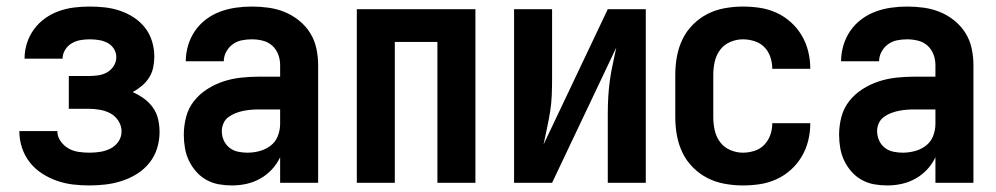

<svg xmlns="http://www.w3.org/2000/svg" viewBox="-20 -558 3040 586"><path d="M253 8Q278 8 303 5Q328 2 352.5 -6Q377 -14 398.5 -27.5Q420 -41 436 -61Q452 -81 459.5 -105.5Q467 -130 467 -155Q467 -175 462.5 -194.5Q458 -214 446.5 -230Q435 -246 419 -257.5Q403 -269 385 -277Q400 -285 413 -296Q426 -307 435 -321Q444 -335 447.5 -352Q451 -369 451 -385Q451 -409 444 -432Q437 -455 422.5 -473.5Q408 -492 388 -505Q368 -518 345.5 -525.5Q323 -533 299.5 -535.5Q276 -538 253 -538Q229 -538 205.5 -535Q182 -532 159.5 -524Q137 -516 117.5 -502Q98 -488 84 -469Q70 -450 62.5 -427Q55 -404 55 -380Q55 -380 55 -379.5Q55 -379 55 -379H171Q171 -379 171 -379Q171 -379 171 -379Q171 -393 178.5 -405.5Q186 -418 198.5 -425.5Q211 -433 225 -435.5Q239 -438 253 -438Q267 -438 280.5 -436Q294 -434 306.5 -428Q319 -422 327 -410Q335 -398 335 -384Q335 -369 327 -356.5Q319 -344 306.5 -337Q294 -330 279.5 -328Q265 -326 250 -326H190V-226H250Q267 -226 284.5 -223Q302 -220 317 -212Q332 -204 341.5 -189Q351 -174 351 -157Q351 -140 341.5 -126Q332 -112 317 -104.5Q302 -97 285.5 -94.5Q269 -92 253 -92Q236 -92 219.5 -94.5Q203 -97 189 -105Q175 -113 165 -127Q155 -141 155 -158H39Q39 -132 47 -107.5Q55 -83 70.5 -63Q86 -43 107.5 -29Q129 -15 153 -6.5Q177 2 202 5Q227 8 253 8Z M688 8Q711 8 733 3Q755 -2 774.5 -13Q794 -24 809.5 -40.5Q825 -57 835 -78V0H951V-360Q951 -385 945.5 -410.5Q940 -436 926.5 -457.5Q913 -479 892.5 -495.5Q872 -512 848.5 -521.5Q825 -531 799.5 -534.5Q774 -538 749 -538Q724 -538 699.5 -534.5Q675 -531 652 -522.5Q629 -514 609 -499Q589 -484 575 -463.5Q561 -443 554 -419Q547 -395 547 -371H663Q663 -386 670.5 -400Q678 -414 690.5 -423Q703 -432 718 -435Q733 -438 749 -438Q765 -438 781.5 -434Q798 -430 810.5 -419Q823 -408 829 -392Q835 -376 835 -360V-324H770Q743 -324 715.5 -321Q688 -318 662 -309.5Q636 -301 612.5 -286Q589 -271 572 -249.5Q555 -228 548 -201Q541 -174 541 -147Q541 -126 544.5 -106Q548 -86 556.5 -68Q565 -50 578.5 -34.5Q592 -19 610 -9Q628 1 648 4.5Q668 8 688 8ZM735 -92Q721 -92 706.5 -95Q692 -98 680.5 -107Q669 -116 663 -129.5Q657 -143 657 -158Q657 -170 662 -181.5Q667 -193 677 -200.5Q687 -208 698.5 -212.5Q710 -217 722 -219.5Q734 -222 746 -223Q758 -224 770 -224H835V-180Q835 -161 828 -143Q821 -125 806 -113.5Q791 -102 772.5 -97Q754 -92 735 -92Z M1069 0H1185V-430H1315V0H1431V-530H1069Z M1549 0H1665L1861 -413Q1856 -388 1850.5 -363.5Q1845 -339 1841.5 -313.5Q1838 -288 1836.5 -263Q1835 -238 1835 -212V0H1951V-530H1835L1639 -117Q1644 -142 1649.5 -167Q1655 -192 1659 -217Q1663 -242 1664 -267.5Q1665 -293 1665 -318V-530H1549Z M2247 8Q2274 8 2300 4Q2326 0 2350 -11Q2374 -22 2393.5 -39.5Q2413 -57 2426.5 -79.5Q2440 -102 2446.5 -128Q2453 -154 2453 -180Q2453 -181 2453 -181.5Q2453 -182 2453 -182H2337Q2337 -182 2337 -181.5Q2337 -181 2337 -181Q2337 -163 2331 -146Q2325 -129 2312.5 -116Q2300 -103 2282.5 -97.5Q2265 -92 2247 -92Q2228 -92 2209 -100Q2190 -108 2178 -124Q2166 -140 2161.5 -160Q2157 -180 2157 -200V-330Q2157 -350 2161.5 -370Q2166 -390 2178 -406Q2190 -422 2209 -430Q2228 -438 2247 -438Q2265 -438 2282.5 -432.5Q2300 -427 2312.5 -414.5Q2325 -402 2331 -384.5Q2337 -367 2337 -349Q2337 -349 2337 -348.5Q2337 -348 2337 -348H2453Q2453 -349 2453 -349.5Q2453 -350 2453 -350Q2453 -376 2446.5 -402Q2440 -428 2426.5 -450.5Q2413 -473 2393.5 -490.5Q2374 -508 2350 -519Q2326 -530 2300 -534Q2274 -538 2247 -538Q2220 -538 2192 -533Q2164 -528 2139.5 -515.5Q2115 -503 2095 -483Q2075 -463 2063 -438Q2051 -413 2046 -385.5Q2041 -358 2041 -330V-200Q2041 -172 2046 -144.5Q2051 -117 2063 -92Q2075 -67 2095 -47Q2115 -27 2139.5 -14.5Q2164 -2 2192 3Q2220 8 2247 8Z M2688 8Q2711 8 2733 3Q2755 -2 2774.5 -13Q2794 -24 2809.5 -40.5Q2825 -57 2835 -78V0H2951V-360Q2951 -385 2945.5 -410.5Q2940 -436 2926.5 -457.5Q2913 -479 2892.5 -495.5Q2872 -512 2848.5 -521.5Q2825 -531 2799.5 -534.5Q2774 -538 2749 -538Q2724 -538 2699.5 -534.5Q2675 -531 2652 -522.5Q2629 -514 2609 -499Q2589 -484 2575 -463.5Q2561 -443 2554 -419Q2547 -395 2547 -371H2663Q2663 -386 2670.5 -400Q2678 -414 2690.5 -423Q2703 -432 2718 -435Q2733 -438 2749 -438Q2765 -438 2781.5 -434Q2798 -430 2810.5 -419Q2823 -408 2829 -392Q2835 -376 2835 -360V-324H2770Q2743 -324 2715.5 -321Q2688 -318 2662 -309.5Q2636 -301 2612.5 -286Q2589 -271 2572 -249.5Q2555 -228 2548 -201Q2541 -174 2541 -147Q2541 -126 2544.5 -106Q2548 -86 2556.5 -68Q2565 -50 2578.5 -34.5Q2592 -19 2610 -9Q2628 1 2648 4.5Q2668 8 2688 8ZM2735 -92Q2721 -92 2706.5 -95Q2692 -98 2680.5 -107Q2669 -116 2663 -129.5Q2657 -143 2657 -158Q2657 -170 2662 -181.5Q2667 -193 2677 -200.5Q2687 -208 2698.5 -212.5Q2710 -217 2722 -219.5Q2734 -222 2746 -223Q2758 -224 2770 -224H2835V-180Q2835 -161 2828 -143Q2821 -125 2806 -113.5Q2791 -102 2772.5 -97Q2754 -92 2735 -92Z"/></svg>

Font: Iosevka SS09
Style: Bold
Weight: 700
Monospace: yes
Designer: Belleve Invis
Foundry: Belleve Invis
Version: Version 5.2.1; ttfautohint (v1.8.3)